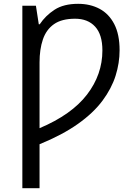

<svg xmlns="http://www.w3.org/2000/svg" viewBox="-20 -745 701 1005"><path d="M389 -725Q452 -725 501 -699Q550 -673 578 -619Q606 -565 606 -482Q606 -415 585 -348.5Q564 -282 516.5 -218Q469 -154 388 -96.5Q307 -39 187 10V240H97V-715H168L183 -618H188Q218 -663 265.5 -694Q313 -725 389 -725ZM373 -647Q303 -647 262.5 -618.5Q222 -590 204.5 -538.5Q187 -487 187 -418V-74Q355 -145 435.5 -250Q516 -355 516 -481Q516 -564 478 -605.5Q440 -647 373 -647Z"/></svg>

Font: Go Noto Kurrent-Regular
Style: Regular
Weight: 400
Designer: Monotype Design Team
Foundry: Monotype Imaging Inc.
Version: Version 2.012; ttfautohint (v1.8.4.7-5d5b)